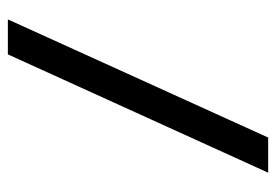

<svg xmlns="http://www.w3.org/2000/svg" viewBox="-127 -575 702 488"><g transform="rotate(90 224.0 -331.0)"><path d="M118.2 0 418.9 -661.6H329.6L29.3 0Z"/></g></svg>

Font: Ya Modern Pro
Style: Bold
Weight: 700
Designer: Yahyaalaswadi
Foundry: Yahyaalaswadi
Version: Version 1.000;September 23, 2024;FontCreator 15.0.0.2974 64-